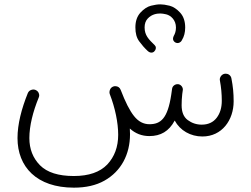

<svg xmlns="http://www.w3.org/2000/svg" viewBox="-20 -616 1171 894"><path d="M61.5 26.9C61.5 160.6 150.4 257.8 324.2 257.8C379.9 257.8 427.2 247.1 466.3 225.1C543.9 181.6 585.4 103 585.4 8.8C585.4 0.5 585 -8.3 584.5 -17.6C610.4 5.9 640.6 17.6 675.3 17.6C728 17.6 766.6 -4.4 793.5 -54.7C818.4 -8.3 867.2 19.5 922.4 19.5C1013.7 19.5 1067.9 -57.1 1067.9 -144C1067.9 -182.6 1064.9 -212.9 1057.6 -250.5C1055.2 -265.6 1042 -272.9 1031.7 -272.9C1029.8 -272.9 1027.8 -272.9 1025.9 -272.5C1011.7 -270 1003.4 -256.3 1003.4 -246.1C1003.4 -244.6 1003.4 -242.7 1003.9 -241.2C1009.8 -209.5 1012.7 -178.2 1012.7 -147C1012.7 -114.7 1004.9 -88.4 988.8 -67.4C972.7 -46.4 949.2 -35.6 919.4 -35.6C894.5 -35.6 873 -43 854 -57.1C835 -71.3 825.7 -94.2 825.7 -126C825.7 -143.6 826.7 -161.1 828.6 -178.2C829.6 -184.1 830.6 -189.9 831.1 -195.8C831.5 -197.3 831.5 -198.2 831.5 -199.2C831.5 -209.5 823.2 -222.2 809.6 -224.1H806.6C795.4 -224.1 782.7 -215.8 781.2 -202.1C779.8 -191.9 778.3 -183.1 777.3 -174.8C760.7 -64.9 729 -37.6 675.8 -37.6C647.9 -37.6 624 -50.3 604 -75.7C584 -100.6 563.5 -141.1 542 -197.3C537.6 -208.5 529.3 -214.4 517.1 -214.8C513.7 -214.8 510.3 -214.4 506.8 -212.9C493.2 -207.5 489.7 -194.3 489.7 -186.5C489.7 -183.6 490.2 -180.7 491.2 -177.7C516.1 -113.3 530.3 -44.9 530.3 11.7C530.3 67.9 513.2 113.8 479.5 149.9C445.3 185.5 393.6 203.6 323.7 203.6C252 203.6 199.7 187 166.5 153.8C133.3 120.1 116.7 78.1 116.7 26.9C116.7 -29.8 133.3 -95.7 160.2 -161.6C161.6 -165 162.6 -168.5 162.6 -171.9C162.6 -179.2 159.2 -191.4 145 -197.3C141.6 -198.7 138.7 -199.2 135.3 -199.2C127.9 -199.2 115.2 -195.8 109.4 -182.1C80.1 -109.4 61.5 -37.6 61.5 26.9ZM610.4 -488.3C610.4 -460.9 616.2 -439.5 628.4 -423.3C640.1 -407.2 653.3 -392.1 667.5 -378.9C675.8 -370.6 683.6 -371.1 685.5 -371.1C690.4 -371.1 694.8 -373 698.2 -376.5C706.1 -384.3 705.6 -392.1 705.6 -394C705.6 -398.4 703.6 -402.3 700.2 -405.8C672.4 -432.6 653.3 -451.7 653.3 -488.3C653.3 -505.4 658.2 -519.5 668 -529.8C687.5 -550.8 712.4 -553.2 726.6 -553.2C733.9 -553.2 742.7 -551.8 753.9 -549.3C775.4 -543.9 799.3 -522.9 799.3 -487.8C799.3 -470.7 794.9 -459 788.6 -447.8C786.6 -443.4 785.6 -439 785.6 -435.5C785.6 -428.7 789.1 -422.9 795.9 -418.5C799.8 -416.5 803.2 -415.5 806.6 -415.5C812 -415.5 821.8 -418 827.1 -429.2C837.4 -445.8 842.3 -465.3 842.3 -487.8C842.3 -516.6 834.5 -540 818.8 -557.1C803.2 -574.2 786.6 -585 769.5 -589.4C752.4 -593.8 737.8 -595.7 726.6 -595.7C714.8 -595.7 700.2 -593.8 683.1 -589.4C666 -585 649.4 -574.2 633.8 -557.1C618.2 -540 610.4 -517.1 610.4 -488.3Z"/></svg>

Font: Mikhak Light
Style: Regular
Weight: 300
Designer: Amin Abedi
Version: Version 3.2